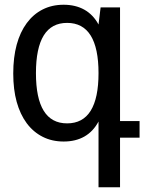

<svg xmlns="http://www.w3.org/2000/svg" viewBox="-20 -578 642 806"><path d="M393.6 -67.9Q371.6 -26.4 334.7 -5.1Q297.9 16.1 247.1 16.1Q198.2 16.1 159.2 -3.7Q120.1 -23.4 92.3 -60.5Q64.5 -98.1 50 -150.4Q35.6 -202.6 35.6 -269.5Q35.6 -336.9 50 -390.1Q64.5 -443.4 92.3 -481Q120.1 -518.6 159.2 -538.3Q198.2 -558.1 247.1 -558.1Q296.9 -558.1 334 -537.4Q371.1 -516.6 393.6 -475.1L402.3 -546.9H483.9V-69.8H565.9V0H483.9V208H393.6ZM261.7 -60.1Q327.6 -60.1 360.6 -113Q393.6 -166 393.6 -271Q393.6 -376 360.6 -429Q327.6 -481.9 261.7 -481.9Q196.3 -481.9 163.6 -429.2Q130.9 -376 130.9 -271Q130.9 -60.1 261.7 -60.1Z"/></svg>

Font: Hack
Style: Regular
Weight: 400
Monospace: yes
Designer: Christopher Simpkins
Foundry: Christopher Simpkins
Version: Version 2.019; ttfautohint (v1.4.1) -l 4 -r 80 -G 350 -x 0 -